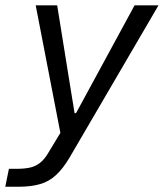

<svg xmlns="http://www.w3.org/2000/svg" viewBox="-61 -545 624 732"><path d="M-40.9 167 -27 98.6H3.1Q31.4 98.6 52.6 94.1Q73.7 89.6 91.1 76.3Q108.4 63 124.1 36.1L176.4 -50.3L173.9 -14L75.1 -524.7H157L197.1 -275.3L223.3 -113.7H228.9L316.7 -275.3L452.1 -524.7H543.3L203.3 57.3Q179 98 152.6 122.4Q126.3 146.9 91.8 156.9Q57.3 167 9.1 167Z"/></svg>

Font: Mona Sans
Style: Italic
Weight: 200
Italic angle: -11.6951°
Designer: Deni Anggara
Foundry: GitHub
Version: Version 2.000